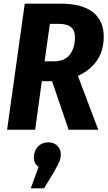

<svg xmlns="http://www.w3.org/2000/svg" viewBox="-20 -713 593 1055"><path d="M408 -296 520 0H357L266 -267H210L173 0H19L116 -693H312Q431 -693 490.5 -646Q550 -599 550 -512Q550 -362 408 -296ZM225 -376H276Q337 -376 364.5 -414Q392 -452 392 -506Q392 -546 370 -564Q348 -582 302 -582H254ZM314 135Q314 157 306 175.5Q298 194 277 231L222 322H149L192 204Q166 186 166 153Q166 116 188.5 92.5Q211 69 245 69Q276 69 295 88Q314 107 314 135Z"/></svg>

Font: Fira Sans Condensed
Style: Bold Italic
Weight: 700
Width: 3
Italic angle: -8°
Designer: Carrois Corporate & Edenspiekermann AG
Foundry: Carrois Corporate GbR & Edenspiekermann AG
Version: Version 4.203